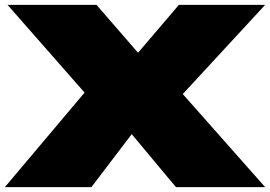

<svg xmlns="http://www.w3.org/2000/svg" viewBox="-20 -770 1111 790"><path d="M704 0H1071L732 -383L1071 -750H716L548 -553L377 -750H11L328 -389L0 0H356L522 -218Z"/></svg>

Font: Mattone Black
Style: Regular
Weight: 900
Width: 6
Designer: Nunzio Mazzaferro
Foundry: Collletttivo
Version: Version 2.000;Glyphs 3.2 (3217)